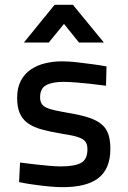

<svg xmlns="http://www.w3.org/2000/svg" viewBox="-20 -764 531 795"><path d="M419 -409Q386 -413 354 -417Q326 -420 295.5 -422.5Q265 -425 242 -425Q197 -425 171.5 -411.5Q146 -398 146 -361Q146 -347 151 -337Q156 -327 169 -320Q182 -313 204 -308Q226 -303 260 -297Q309 -289 343 -278.5Q377 -268 398 -251.5Q419 -235 428 -210Q437 -185 437 -148Q437 -104 423.5 -73.5Q410 -43 384.5 -24.5Q359 -6 322.5 2.5Q286 11 240 11Q214 11 183 8Q152 5 124 1Q91 -3 59 -10L63 -91Q96 -87 128 -83Q155 -80 183.5 -77.5Q212 -75 232 -75Q289 -75 315.5 -89.5Q342 -104 342 -145Q342 -161 337.5 -171Q333 -181 320.5 -188.5Q308 -196 286.5 -201Q265 -206 232 -211Q185 -219 151 -228.5Q117 -238 94.5 -254.5Q72 -271 61.5 -296Q51 -321 51 -359Q51 -401 66.5 -430Q82 -459 108 -476.5Q134 -494 167 -502Q200 -510 236 -510Q264 -510 296 -506.5Q328 -503 356 -499Q389 -495 421 -489ZM206 -744H282L410 -588H307L245 -665L182 -588H79Z"/></svg>

Font: Panefresco 600wt
Style: Regular
Weight: 600
Designer: Campivisivi
Foundry: Campivisivi & Chank Co
Version: Version 1.001